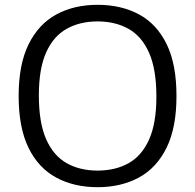

<svg xmlns="http://www.w3.org/2000/svg" viewBox="-20 -769 812 798"><path d="M385.5 9Q287.5 9 213.5 -31Q139.5 -71 98.5 -154.8Q57.5 -238.5 57.5 -370Q57.5 -501.5 99 -585.2Q140.5 -669 214.2 -709Q288 -749 385.5 -749Q484 -749 558 -709Q632 -669 672.8 -585.2Q713.5 -501.5 713.5 -370Q713.5 -238.5 672.2 -154.8Q631 -71 557 -31Q483 9 385.5 9ZM385.5 -60Q459 -60 514 -90.5Q569 -121 599.5 -188.8Q630 -256.5 630 -367.5Q630 -481 599.5 -549.8Q569 -618.5 514 -649.2Q459 -680 385.5 -680Q312.5 -680 257.5 -649.5Q202.5 -619 172 -551.5Q141.5 -484 141.5 -372.5Q141.5 -258.5 172 -190Q202.5 -121.5 257.2 -90.8Q312 -60 385.5 -60Z"/></svg>

Font: Encode Sans Semi Expanded
Style: Regular
Weight: 400
Width: 6
Designer: Multiple Designers
Foundry: Impallari Type
Version: Version 3.000; ttfautohint (v1.8.3) -l 8 -r 50 -G 200 -x 14 